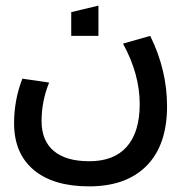

<svg xmlns="http://www.w3.org/2000/svg" viewBox="-20 -455 641 679"><path d="M59.1 -176.8 153.8 -163.1Q127 -97.2 127 -26.9Q127 42.5 170.2 78.9Q213.4 115.2 295.9 115.2Q383.3 115.2 428.7 63.5Q474.1 11.7 474.1 -86.9Q474.1 -192.9 415 -300.8L511.2 -328.1Q570.8 -207.5 570.8 -79.1Q570.8 57.6 498.8 130.9Q426.8 204.1 294.9 204.1Q168.5 204.1 99.1 145.8Q29.8 87.4 29.8 -19Q29.8 -101.6 59.1 -176.8ZM231.9 -328.1V-412.1L328.1 -435.1V-328.1Z"/></svg>

Font: LT Superior Med
Style: Regular
Weight: 500
Designer: Daniel Lyons
Foundry: LyonsType
Version: Version 1.000